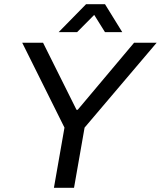

<svg xmlns="http://www.w3.org/2000/svg" viewBox="-20 -888 761 908"><path d="M235 0 284.9 -284.5 85 -686H183.6L341.8 -368.8H347.5L614.2 -686H720.9L380 -284.5L330.1 0ZM257.4 -736 386.9 -868H476.7L558.2 -736H476.5L408.3 -845.1L452.4 -844.6L344.6 -736Z"/></svg>

Font: Archivo Variable SemiBold
Style: Italic
Weight: 600
Italic angle: -10°
Designer: Hector Gatti
Foundry: Omnibus-Type
Version: Version 2.001